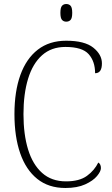

<svg xmlns="http://www.w3.org/2000/svg" viewBox="-20 -927 559 957"><path d="M306 10Q222 10 165.5 -35.5Q109 -81 80.5 -163.5Q52 -246 52 -358Q52 -471 81.5 -553Q111 -635 168.5 -679.5Q226 -724 310 -724Q402 -724 445 -689.5Q488 -655 488 -611Q488 -562 454 -562Q454 -621 422 -657Q390 -693 306 -693Q236 -693 189.5 -651.5Q143 -610 120 -534.5Q97 -459 97 -358Q97 -257 120 -182Q143 -107 190 -65Q237 -23 309 -23Q376 -23 413.5 -50.5Q451 -78 470 -117Q483 -109 483 -89Q483 -73 463.5 -49.5Q444 -26 404.5 -8Q365 10 306 10ZM310 -819Q297 -819 289 -828Q281 -837 281 -863Q281 -889 289 -898Q297 -907 310 -907Q324 -907 332 -898Q340 -889 340 -863Q340 -837 332 -828Q324 -819 310 -819Z"/></svg>

Font: Noto Serif Tamil SemiCondensed ExtraLight
Style: Regular
Weight: 200
Width: 4
Designer: Indian Type Foundry, Tom Grace, and the Monotype Design Team
Foundry: Monotype Imaging Inc.
Version: Version 2.004; ttfautohint (v1.8.4.7-5d5b)